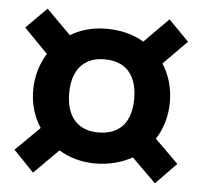

<svg xmlns="http://www.w3.org/2000/svg" viewBox="-45 -698 695 659"><g transform="rotate(5 302.5 -368.5)"><path d="M539 -368C539 -417 526 -461 502 -498L583 -580L513 -651L430 -567C393 -589 350 -600 301 -600C255 -600 213 -589 177 -567L93 -651L22 -580L104 -496C81 -459 68 -416 68 -368C68 -321 81 -278 105 -241L22 -159L92 -86L176 -170C212 -148 255 -136 301 -136C350 -136 393 -148 429 -168L512 -86L583 -159L502 -239C526 -275 539 -321 539 -368ZM303 -243C231 -243 192 -289 192 -369C192 -448 231 -495 303 -495C378 -495 416 -448 416 -369C416 -289 378 -243 303 -243Z"/></g></svg>

Font: Glow Sans SC Normal
Style: Bold
Weight: 700
Designer: Ryoko NISHIZUKA (kana, bopomofo & ideographs); Paul D. Hunt (Latin, Greek & Cyrillic); Sandoll Communications, Soo-young
Version: Version 0.93